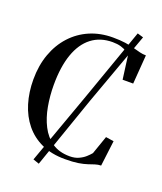

<svg xmlns="http://www.w3.org/2000/svg" viewBox="-163 -927 945 1118"><g transform="rotate(20 310.0 -368.0)"><path d="M175 74 335 -371.5 494.5 -823 531.5 -812 367.5 -359 212.5 87ZM345.5 10Q263 10 201.2 -18.2Q139.5 -46.5 98 -97.5Q56.5 -148.5 35.8 -216.5Q15 -284.5 15 -364Q15 -450.5 40.8 -521.8Q66.5 -593 113.8 -644.5Q161 -696 225.5 -723.8Q290 -751.5 367.5 -751.5Q412.5 -751.5 444.8 -746.8Q477 -742 500.8 -735.2Q524.5 -728.5 544 -723.8Q563.5 -719 583 -719L569.5 -539.5H504L485 -682Q478 -692.5 463.5 -702.5Q449 -712.5 426.8 -719Q404.5 -725.5 375.5 -725.5Q299 -725.5 245.8 -684.5Q192.5 -643.5 165 -565.2Q137.5 -487 137.5 -374.5Q137.5 -307 149 -242.8Q160.5 -178.5 186.8 -127Q213 -75.5 257 -45.2Q301 -15 366.5 -15Q397 -15 420.5 -25.5Q444 -36 460.8 -51Q477.5 -66 488 -79L527.5 -192.5L577 -185L557.5 -27Q538 -26.5 520.8 -20.8Q503.5 -15 482 -7.8Q460.5 -0.5 428 4.8Q395.5 10 345.5 10Z"/></g></svg>

Font: Merriweather 144pt
Style: Regular
Weight: 400
Version: Version 2.100